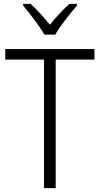

<svg xmlns="http://www.w3.org/2000/svg" viewBox="-20 -966 513 986"><path d="M208 -788H264C288 -832 340 -897 375 -937V-946H336C300 -913 267 -877 236 -839C206 -876 170 -917 137 -946H99V-937C133 -897 183 -832 208 -788ZM266 0V-660H465V-714H7V-660H206V0Z"/></svg>

Font: Noto Sans Bengali SemiCondensed Light
Style: Regular
Weight: 300
Width: 4
Designer: Joana Ranito - Universal Thirst; Jelle Bosma - Monotype Design Team
Foundry: Universal Thirst ehf.
Version: Version 3.000